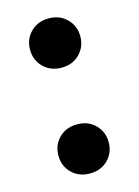

<svg xmlns="http://www.w3.org/2000/svg" viewBox="-89 -575 461 638"><g transform="rotate(-15 141.5 -256.0)"><path d="M141.5 -523Q179.5 -523 203.8 -498.5Q228 -474 228 -438Q228 -402.5 203.8 -378Q179.5 -353.5 141.5 -353.5Q103.5 -353.5 79.2 -378Q55 -402.5 55 -438Q55 -474 79.2 -498.5Q103.5 -523 141.5 -523ZM141.5 -158.5Q179.5 -158.5 203.8 -134.2Q228 -110 228 -74Q228 -38 203.8 -13.8Q179.5 10.5 141.5 10.5Q103.5 10.5 79.2 -13.8Q55 -38 55 -74Q55 -110 79.2 -134.2Q103.5 -158.5 141.5 -158.5Z"/></g></svg>

Font: Newsreader Display SemiBold
Style: Regular
Weight: 600
Designer: Hugues Gentile
Foundry: Production Type
Version: Version 1.001